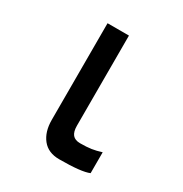

<svg xmlns="http://www.w3.org/2000/svg" viewBox="-170 -854 939 987"><g transform="rotate(30 300.0 -361.0)"><path d="M312 -726V-191Q312 -155.5 326.2 -138.2Q340.5 -121 371 -121Q410.5 -121 437 -125Q463.5 -129 495 -139V-15Q451 4 319 4Q253.5 4 219.2 -39Q185 -82 185 -152V-726Z"/></g></svg>

Font: JuliaMono
Style: Bold
Weight: 700
Monospace: yes
Designer: cormullion
Foundry: corm
Version: Version 0.055; ttfautohint (v1.8.4)